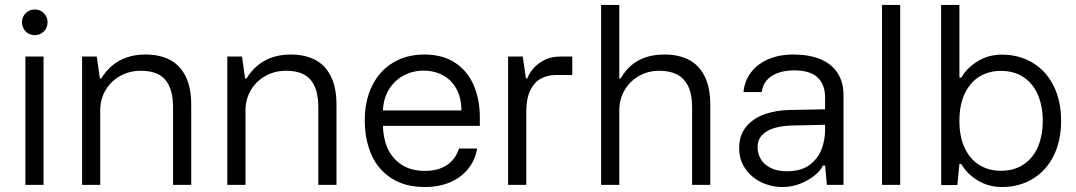

<svg xmlns="http://www.w3.org/2000/svg" viewBox="-20 -750 4367 779"><path d="M156.7 -520.5V0H83V-520.5ZM69.3 -659.7Q69.3 -674.3 76.2 -686Q83 -697.8 94.8 -704.6Q106.5 -711.4 120.6 -711.4Q135.4 -711.4 147.3 -704.7Q159.2 -697.9 166 -686.1Q172.9 -674.3 172.9 -659.7Q172.9 -645 166 -633.1Q159.2 -621.1 147.3 -614.3Q135.4 -607.4 120.6 -607.4Q106.5 -607.4 94.8 -614.3Q83 -621.1 76.2 -633.1Q69.3 -645 69.3 -659.7Z M385.3 -431.6 386.7 -302.7V0H313V-520.5H372.6ZM550.8 -462.9Q505.4 -462.9 467.8 -441.9Q430.2 -420.9 408.4 -384.3Q386.7 -347.7 386.7 -302.7L385.3 -431.6H390.6Q408.7 -460.9 433.8 -482.7Q459 -504.4 493.2 -516.6Q527.3 -528.8 570.8 -528.8Q627 -528.8 668.2 -507.8Q709.5 -486.8 732.7 -441.2Q755.9 -395.5 755.9 -324.7V0H682.1V-314.9Q682.1 -388.2 651.4 -425.5Q620.6 -462.9 550.8 -462.9Z M974.6 -431.6 976.1 -302.7V0H902.3V-520.5H961.9ZM1140.1 -462.9Q1094.7 -462.9 1057.1 -441.9Q1019.5 -420.9 997.8 -384.3Q976.1 -347.7 976.1 -302.7L974.6 -431.6H980Q998 -460.9 1023.2 -482.7Q1048.3 -504.4 1082.5 -516.6Q1116.7 -528.8 1160.2 -528.8Q1216.3 -528.8 1257.6 -507.8Q1298.8 -486.8 1322 -441.2Q1345.2 -395.5 1345.2 -324.7V0H1271.5V-314.9Q1271.5 -388.2 1240.7 -425.5Q1210 -462.9 1140.1 -462.9Z M1460 -261.2Q1460 -342.3 1490.2 -402.8Q1520.5 -463.4 1575.2 -496.1Q1629.9 -528.8 1701.7 -528.8Q1776.9 -528.8 1827.4 -494.9Q1877.9 -460.9 1902.3 -403.3Q1926.8 -345.7 1926.8 -274.4V-239.3H1533.7Q1534.7 -187.5 1553.7 -146.2Q1572.8 -105 1610.8 -80.8Q1648.9 -56.6 1704.1 -56.6Q1758.3 -56.6 1793.7 -80.6Q1829.1 -104.5 1842.3 -147.5H1916Q1907.7 -100.1 1879.4 -64.9Q1851.1 -29.8 1806.2 -10.5Q1761.2 8.8 1704.1 8.8Q1622.6 8.8 1567.6 -27.1Q1512.7 -63 1486.3 -124Q1460 -185.1 1460 -261.2ZM1698.7 -463.4Q1654.3 -463.4 1617.4 -443.6Q1580.6 -423.8 1558.1 -387Q1535.6 -350.1 1533.7 -301.8H1852.1Q1852.1 -352.1 1832.3 -388.7Q1812.5 -425.3 1777.6 -444.3Q1742.7 -463.4 1698.7 -463.4Z M2113.8 -431.6H2119.1Q2127.9 -454.1 2146 -474.4Q2164.1 -494.6 2191.2 -507.6Q2218.3 -520.5 2251.5 -520.5H2301.8V-445.8H2236.8Q2202.1 -445.8 2174.8 -431.2Q2147.5 -416.5 2131.3 -383.1Q2115.2 -349.6 2115.2 -296.4ZM2113.8 -431.6 2115.2 -302.7V0H2041.5V-520.5H2101.1Z M2492.7 -730V0H2418.9V-730ZM2655.3 -462.9Q2609.9 -462.9 2572.8 -441.9Q2535.6 -420.9 2514.2 -384.3Q2492.7 -347.7 2492.7 -302.7V-431.6H2498Q2516.1 -462.9 2540.8 -484.4Q2565.4 -505.9 2599.1 -517.3Q2632.8 -528.8 2676.8 -528.8Q2732.9 -528.8 2774.2 -507.8Q2815.4 -486.8 2838.6 -441.2Q2861.8 -395.5 2861.8 -324.7V0H2788.1V-314.9Q2788.1 -367.2 2772.2 -399.9Q2756.3 -432.6 2726.8 -447.8Q2697.3 -462.9 2655.3 -462.9Z M2979 -148.4Q2979 -203.6 3009.3 -238Q3039.6 -272.5 3085.2 -287.6Q3130.9 -302.7 3181.2 -303.7L3327.6 -306.6V-354.5Q3327.6 -406.2 3297.6 -435.3Q3267.6 -464.4 3202.6 -464.4Q3147 -464.4 3111.3 -441.7Q3075.7 -418.9 3070.8 -376.5H2996.6Q3000.5 -420.4 3026.1 -455.1Q3051.8 -489.7 3096.2 -509.3Q3140.6 -528.8 3199.2 -528.8Q3262.7 -528.8 3308.3 -510Q3354 -491.2 3378.2 -454.1Q3402.3 -417 3402.3 -363.8V0H3335L3327.6 -78.1H3318.4Q3311.5 -60.5 3287.4 -40Q3263.2 -19.5 3228.3 -5.4Q3193.4 8.8 3155.8 8.8Q3108.4 8.8 3067.9 -11Q3027.3 -30.8 3003.2 -66.7Q2979 -102.5 2979 -148.4ZM3327.6 -221.7V-243.7L3192.4 -240.7Q3151.9 -239.7 3120.8 -230.2Q3089.8 -220.7 3071.8 -201.4Q3053.7 -182.1 3053.7 -152.8Q3053.7 -126.5 3066.9 -104.2Q3080.1 -82 3106.9 -68.6Q3133.8 -55.2 3173.3 -55.2Q3231.4 -55.2 3265.9 -81.8Q3300.3 -108.4 3314 -146Q3327.6 -183.6 3327.6 -221.7Z M3632.3 -730V0H3558.6V-730Z M3872.6 -730V-424.3H3798.3V-730ZM3880.4 -84.5H3872.6L3864.3 1H3798.8V-259.8L3836.4 -264.6L3872.6 -259.8Q3872.6 -194.3 3894.5 -148.7Q3916.5 -103 3954.3 -80.1Q3992.2 -57.1 4040 -57.1Q4096.7 -57.1 4135.3 -84.2Q4173.8 -111.3 4192.4 -157.2Q4210.9 -203.1 4210.9 -259.8L4252 -264.6L4285.2 -259.8Q4285.2 -178.7 4254.9 -117.9Q4224.6 -57.1 4169.9 -24.2Q4115.2 8.8 4044.4 8.8Q3990.7 8.8 3946.8 -18.1Q3902.8 -44.9 3880.4 -84.5ZM4285.2 -259.8 4252 -254.9 4210.9 -259.8Q4210.9 -316.4 4192.4 -362.3Q4173.8 -408.2 4135.3 -435.3Q4096.7 -462.4 4040 -462.4Q3992.2 -462.4 3954.3 -439.5Q3916.5 -416.5 3894.5 -370.8Q3872.6 -325.2 3872.6 -259.8L3836.4 -254.9L3798.8 -259.8V-520.5H3864.3L3872.6 -435.1H3880.4Q3902.8 -474.6 3946.8 -501.5Q3990.7 -528.3 4044.4 -528.3Q4115.2 -528.3 4169.9 -495.4Q4224.6 -462.4 4254.9 -401.6Q4285.2 -340.8 4285.2 -259.8Z"/></svg>

Font: Wand UI Pro
Style: Regular
Weight: 400
Designer: Andreas Faust
Version: Version 1.003;FEAKit 1.0